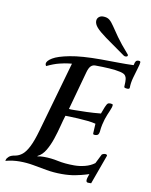

<svg xmlns="http://www.w3.org/2000/svg" viewBox="-144 -989 865 1099"><g transform="rotate(10 288.5 -439.0)"><path d="M463 37Q456 37 445 37Q434 37 434 24Q434 18 437 7.5Q440 -3 444 -13Q444 -13 423 -6.5Q402 0 367 7Q332 14 289 14Q240 14 198.5 6.5Q157 -1 118.5 -8Q80 -15 39 -15Q20 -15 -0.5 -12.5Q-21 -10 -43 -4Q-43 -4 -41 -12Q-39 -20 -28 -30Q-17 -40 9 -44Q30 -48 48.5 -63Q67 -78 84.5 -112.5Q102 -147 119 -207L236 -618Q236 -618 216.5 -616Q197 -614 164.5 -606Q132 -598 93 -579Q93 -579 90.5 -582.5Q88 -586 88 -593Q89 -609 118.5 -627Q148 -645 215.5 -658Q283 -671 396 -671Q419 -671 445 -670.5Q471 -670 505 -670Q522 -670 541.5 -670Q561 -670 584 -671Q586 -671 587 -678.5Q588 -686 592.5 -693.5Q597 -701 609 -701Q620 -701 620 -694Q620 -684 611.5 -657Q603 -630 594.5 -598.5Q586 -567 586 -542Q586 -538 584 -535Q582 -532 572 -532Q569 -532 561.5 -533.5Q554 -535 554 -540Q554 -547 554.5 -554Q555 -561 555 -568Q555 -576 554 -585Q553 -594 548 -602Q542 -614 516 -620Q490 -626 451.5 -628.5Q413 -631 369 -631Q354 -631 343.5 -620.5Q333 -610 326 -585L264 -360Q267 -359 275 -359Q283 -359 295 -359Q323 -359 366 -360.5Q409 -362 449 -366Q457 -388 464 -405.5Q471 -423 478 -429Q481 -432 493 -432Q498 -432 502.5 -430.5Q507 -429 507 -426Q507 -413 496.5 -390Q486 -367 476 -338Q471 -322 467 -304Q463 -286 461 -263Q460 -253 455.5 -246.5Q451 -240 437 -239Q433 -239 429 -240Q425 -241 425 -246Q425 -258 428 -303Q409 -308 380.5 -311Q352 -314 324 -315.5Q296 -317 275.5 -317.5Q255 -318 251 -318Q243 -293 233.5 -255.5Q224 -218 211 -179Q198 -140 179.5 -108.5Q161 -77 134 -64L133 -61Q146 -65 171 -65Q212 -65 253.5 -56Q295 -47 350 -47Q380 -47 411.5 -55Q443 -63 467 -81L492 -131Q492 -135 499 -138.5Q506 -142 513 -142Q524 -142 525 -134ZM520 -715Q445 -767 404 -797Q363 -827 346.5 -846Q330 -865 330 -883Q330 -897 340 -906Q350 -915 365 -915Q388 -915 401.5 -904.5Q415 -894 429.5 -872Q444 -850 469 -814.5Q494 -779 539 -728Q543 -724 543 -721Q543 -712 530 -712Q525 -712 520 -715Z"/></g></svg>

Font: Sedan
Style: Italic
Weight: 400
Italic angle: -13.8°
Designer: Sebastian Salazar
Foundry: Sebastian Salazar
Version: Version 1.100; ttfautohint (v1.8.4.7-5d5b)